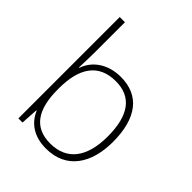

<svg xmlns="http://www.w3.org/2000/svg" viewBox="-214 -884 1018 1018"><g transform="rotate(45 295.0 -375.0)"><path d="M127 -535V-760H88V0H119L125 -97H128C154 -35 211 10 304 10C459 10 531 -108 531 -266C531 -446 455 -540 317 -540C219 -540 150 -488 127 -418H124C125 -449 127 -501 127 -535ZM314 -505C432 -505 491 -425 491 -267C491 -112 426 -25 301 -25C181 -25 127 -106 127 -256V-265C127 -417 185 -505 314 -505Z"/></g></svg>

Font: Noto Sans Georgian ExtraLight
Style: Regular
Weight: 200
Designer: Monotype Design Team, Akaki Razmadze
Foundry: Google LLC
Version: Version 2.005